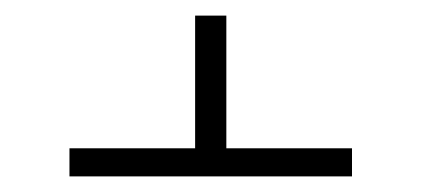

<svg xmlns="http://www.w3.org/2000/svg" viewBox="-20 -548 540 246"><path d="M431 -322H69V-358H230V-528H270V-358H431Z"/></svg>

Font: Iosevka SS18 Extralight
Style: Regular
Weight: 200
Monospace: yes
Designer: Belleve Invis
Foundry: Belleve Invis
Version: Version 25.1.1; ttfautohint (v1.8.4)